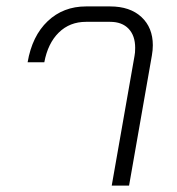

<svg xmlns="http://www.w3.org/2000/svg" viewBox="-20 -578 552 598"><path d="M399 -404Q401 -413 401 -429Q401 -467 380.5 -488.5Q360 -510 323 -510H248Q197 -510 163 -476.5Q129 -443 118 -384H66Q80 -466 128.5 -512Q177 -558 248 -558H323Q385 -558 420.5 -525Q456 -492 456 -437Q456 -422 453 -405L382 0H328Z"/></svg>

Font: Bai Jamjuree Light
Style: Italic
Weight: 300
Italic angle: -10°
Version: Version 1.000; ttfautohint (v1.6)